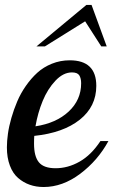

<svg xmlns="http://www.w3.org/2000/svg" viewBox="-20 -748 457 774"><path d="M368.2 -401.9Q368.2 -318.4 301.5 -265.4Q234.9 -212.4 118.2 -200.2Q117.2 -189 117.2 -168.9Q117.2 -117.2 137 -93.5Q156.7 -69.8 204.1 -69.8Q253.9 -69.8 300.8 -96.4Q347.7 -123 384.8 -179.2H417Q374.5 -101.1 303.5 -47.6Q232.4 5.9 155.8 5.9Q125.5 5.9 99.9 -3.2Q74.2 -12.2 53 -30.5Q31.7 -48.8 19.8 -80.6Q7.8 -112.3 7.8 -153.8Q7.8 -179.2 12 -209Q16.1 -238.8 25.9 -272.7Q35.6 -306.6 49.6 -339.4Q63.5 -372.1 84.5 -402.1Q105.5 -432.1 130.4 -454.8Q155.3 -477.5 189.2 -491.2Q223.1 -504.9 261.2 -504.9Q368.2 -504.9 368.2 -401.9ZM270 -456.1Q234.9 -456.1 203.4 -422.6Q171.9 -389.2 152.1 -341.1Q132.3 -293 123 -238.8Q206.5 -251.5 256.8 -298.3Q307.1 -345.2 307.1 -412.1Q307.1 -432.6 299.6 -444.3Q292 -456.1 270 -456.1ZM410.2 -561H388.2L323.2 -662.1L161.1 -561H127L328.1 -728H349.1Z"/></svg>

Font: Lobster Two
Style: Italic
Weight: 400
Designer: Pablo Impallari
Foundry: Pablo Impallari. www.impallari.com
Version: Version 1.006